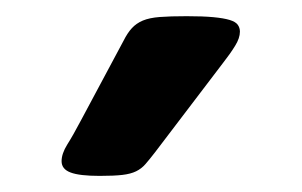

<svg xmlns="http://www.w3.org/2000/svg" viewBox="-20 -891 371 236"><path d="M102.5 -674.8Q77.6 -674.8 66.7 -679Q55.7 -683.1 55.7 -692.9Q55.7 -702.1 62.7 -713.4Q69.8 -724.6 79.6 -743.2L131.8 -840.8Q136.7 -850.6 142.1 -856.4Q147.5 -862.3 155.5 -865.7Q163.6 -869.1 176.3 -870.1Q189 -871.1 209.5 -871.1Q229.5 -871.1 242.2 -869.9Q254.9 -868.7 262.2 -866.5Q269.5 -864.3 272.2 -860.6Q274.9 -856.9 274.9 -852.1Q274.9 -844.2 269 -834.7Q263.2 -825.2 254.4 -814L170.4 -703.6Q163.6 -694.8 158.7 -689.2Q153.8 -683.6 147.2 -680.4Q140.6 -677.2 130.4 -676Q120.1 -674.8 102.5 -674.8Z"/></svg>

Font: Denk One
Style: Regular
Weight: 400
Designer: Irina Smirnova
Foundry: Irina Smirnova
Version: Version 1.002